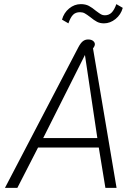

<svg xmlns="http://www.w3.org/2000/svg" viewBox="-20 -909 670 929"><path d="M359 -680Q370 -701 381 -709.5Q392 -718 406 -718Q422 -718 430.5 -711Q439 -704 439 -695Q439 -686 430 -675L544 0H490L458 -195H164L64 0H4ZM451 -241 391 -643 189 -241ZM280 -814Q289 -847 314.5 -868Q340 -889 371 -889Q394 -889 410 -880.5Q426 -872 445 -856Q461 -844 469 -839.5Q477 -835 487 -835Q507 -835 520 -848Q533 -861 543 -889L574 -871Q565 -838 539 -817Q513 -796 483 -796Q464 -796 449.5 -803.5Q435 -811 417 -826Q400 -839 390 -844.5Q380 -850 367 -850Q346 -850 333.5 -837.5Q321 -825 311 -796Z"/></svg>

Font: Niramit ExtraLight
Style: Italic
Weight: 200
Italic angle: -10°
Designer: Katatrad Aksorn Co.,Ltd.
Foundry: Cadson Demak Co.,Ltd.
Version: Version 1.000; ttfautohint (v1.6)